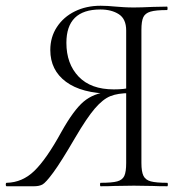

<svg xmlns="http://www.w3.org/2000/svg" viewBox="-32 -648 639 668"><path d="M550 0Q518 0 500 -1L434 -2L366 -1Q348 0 318 0Q316 0 316 -6Q316 -12 318 -12Q358 -12 376 -17Q394 -22 400.5 -36Q407 -50 407 -81V-329L419 -324Q378 -324 352 -313.5Q326 -303 298 -270.5Q270 -238 229 -168Q180 -84 153.5 -48Q127 -12 115.5 -6Q104 0 87 0H-9Q-12 0 -12 -6Q-12 -12 -9 -12Q46 -13 88 -54Q130 -95 181 -188Q224 -265 259 -294.5Q294 -324 347 -329L354 -322Q252 -323 197.5 -363.5Q143 -404 143 -474Q143 -519 166 -554Q189 -589 228.5 -608.5Q268 -628 318 -628Q341 -628 371 -625Q383 -624 399 -623Q415 -622 434 -622Q458 -622 500 -624L549 -625Q551 -625 551 -619Q551 -613 549 -613Q510 -613 491.5 -607.5Q473 -602 466.5 -588Q460 -574 460 -544V-81Q460 -51 467 -36.5Q474 -22 492.5 -17Q511 -12 550 -12Q552 -12 552 -6Q552 0 550 0ZM364 -337Q400 -337 421 -343L407 -337V-542Q407 -582 381.5 -598.5Q356 -615 317 -615Q199 -615 199 -499Q199 -426 241.5 -381.5Q284 -337 364 -337Z"/></svg>

Font: Cormorant Unicase Light
Style: Regular
Weight: 300
Designer: Christian Thalmann (Catharsis Fonts)
Foundry: Catharsis Fonts
Version: Version 4.000